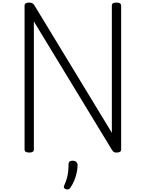

<svg xmlns="http://www.w3.org/2000/svg" viewBox="-20 -1166 1127 1485"><path d="M206 14Q170 14 170 -10V-1123Q170 -1135 179 -1140.5Q188 -1146 206 -1146Q221 -1146 230 -1141Q239 -1136 246 -1125L845 -139V-1123Q845 -1135 854 -1140.5Q863 -1146 881 -1146Q917 -1146 917 -1123V-10Q917 2 908 8Q899 14 882 14Q868 14 861 10Q854 6 845 -8L242 -1000V-10Q242 2 233 8Q224 14 206 14ZM488 297Q477 292 474.5 284.5Q472 277 479 263Q491 236 497.5 212Q504 188 507 162.5Q510 137 510 105Q510 91 517.5 84Q525 77 541 77Q560 77 570 86.5Q580 96 580 112Q580 138 573.5 168.5Q567 199 555 228.5Q543 258 527 282Q519 295 510.5 298Q502 301 488 297Z"/></svg>

Font: Playwrite BR Light
Style: Regular
Weight: 300
Version: Version 1.003